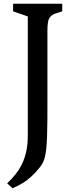

<svg xmlns="http://www.w3.org/2000/svg" viewBox="-20 -767 384 1032"><path d="M129.4 -678.7 50.3 -706.1V-747.1H314.5V-706.1Q290.5 -699.2 275.1 -693.4Q259.8 -687.5 250.7 -677.2Q241.7 -667 238.3 -649.9Q234.9 -632.8 234.9 -603.5V-226.6Q234.9 -163.1 234.6 -115.2Q234.4 -67.4 232.9 -31.2Q231.4 4.9 228.8 30.5Q226.1 56.2 221.7 75Q217.3 93.8 210.4 107.4Q203.6 121.1 193.8 132.8Q168.9 163.6 147.5 182.6Q126 201.7 107.7 213.4Q89.4 225.1 74.5 231.9Q59.6 238.8 47.4 245.1L18.6 218.3Q44.4 194.3 64.9 168Q85.4 141.6 99.9 110.8Q114.3 80.1 121.8 43.2Q129.4 6.3 129.4 -39.1Z"/></svg>

Font: Donegal One
Style: Regular
Weight: 400
Designer: Gary Lonergan
Foundry: Sorkin Type Co.
Version: Version 1.004